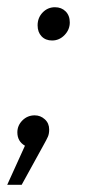

<svg xmlns="http://www.w3.org/2000/svg" viewBox="-45 -401 251 531"><path d="M148 -339Q148 -319 133.5 -304Q119 -289 99 -289Q81 -289 70 -300.5Q59 -312 59 -331Q59 -352 73 -366.5Q87 -381 107 -381Q125 -381 136.5 -369.5Q148 -358 148 -339ZM91 -43Q91 -31 87.5 -23Q84 -15 75 1L15 110H-25L24 2Q3 -10 3 -35Q3 -54 17 -68Q31 -82 51 -82Q67 -82 79 -71Q91 -60 91 -43Z"/></svg>

Font: TypoPRO Montserrat Alternates
Style: Italic
Weight: 300
Italic angle: -11.3°
Designer: Julieta Ulanovsky
Foundry: Julieta Ulanovsky
Version: Version 6.001